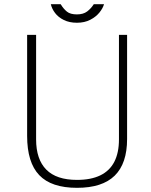

<svg xmlns="http://www.w3.org/2000/svg" viewBox="-20 -890 724 920"><path d="M349 10Q226 10 168 -50.8Q110 -111.5 110 -239V-723H153V-222Q153 -126.5 201.8 -77.2Q250.5 -28 349 -28Q416 -28 460.8 -49.8Q505.5 -71.5 527.8 -114.8Q550 -158 550 -222V-723H589V-224Q589 -106.5 529.5 -48.2Q470 10 349 10ZM348.5 -781Q312.5 -781 285.8 -794.2Q259 -807.5 243.8 -827.8Q228.5 -848 223.5 -870H270.5Q271.5 -868 273 -866.5Q284.5 -847.5 300.8 -834.2Q317 -821 348.5 -821Q379 -821 397.8 -835.2Q416.5 -849.5 429.5 -870H478.5Q473 -850.5 456.5 -830Q440 -809.5 412.5 -795.2Q385 -781 348.5 -781Z"/></svg>

Font: Public Sans VF
Style: Regular
Weight: 400
Designer: Pablo Impallari, Rodrigo Fuenzalida (Modified by Dan O. Williams and USWDS)
Version: Version 1.003